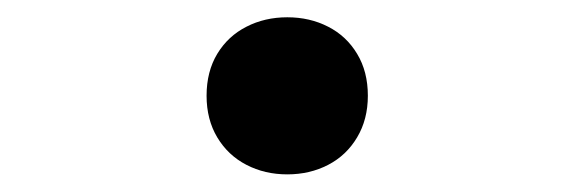

<svg xmlns="http://www.w3.org/2000/svg" viewBox="-20 -437 660 220"><path d="M216.7 -327.3Q216.7 -355.1 229 -375.4Q241.3 -395.7 262.4 -406.4Q283.4 -417.2 309.2 -417.2Q335 -417.2 356 -406.4Q377 -395.7 389.2 -375.3Q401.5 -355 401.5 -327.3Q401.5 -300.2 389.2 -279.6Q377 -259 356 -248.1Q335 -237.2 309.2 -237.2Q283.4 -237.2 262.4 -248.1Q241.3 -259 229 -279.5Q216.7 -300 216.7 -327.3Z"/></svg>

Font: Monaspace Radon Var
Style: Regular
Weight: 400
Designer: Riley Cran and the Lettermatic Team
Version: Version 1.000 (Monaspace Radon Var)